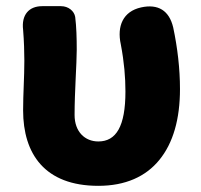

<svg xmlns="http://www.w3.org/2000/svg" viewBox="-20 -589 651 623"><path d="M497 -70C542 -125 564 -203 564 -300C564 -366 556 -434 542 -500C529 -555 493 -577 438 -565C379 -552 359 -504 372 -445C383 -387 387 -338 387 -292C387 -179 357 -130 299 -130C256 -130 222 -161 222 -216C222 -292 229 -383 229 -427C229 -466 228 -502 224 -534C221 -553 202 -569 178 -569H132H117C74 -569 49 -541 55 -492C58 -455 59 -419 59 -392C59 -338 55 -285 55 -231C55 -90 125 14 299 14C387 14 453 -16 497 -70Z"/></svg>

Font: GenSenRounded2 TW H
Style: Regular
Weight: 900
Version: Version 2.100;PS 2.1;hotconv 16.6.51;makeotf.lib2.5.65220 DE